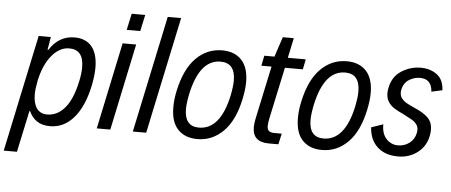

<svg xmlns="http://www.w3.org/2000/svg" viewBox="-80 -821 2654 1130"><g transform="rotate(5 1247.5 -256.0)"><path d="M121 -512H193L180 -436H185Q240 -522 333 -522Q400 -522 435 -479Q470 -436 470 -355Q470 -309 458 -250Q432 -124 373.5 -56.5Q315 11 234 11Q185 11 154.5 -10.5Q124 -32 109 -68L105 -66L53 178H-25ZM381 -263Q392 -311 392 -351Q392 -455 307 -455Q250 -455 204 -399.5Q158 -344 138 -250Q128 -200 128 -169Q128 -115 149 -85.5Q170 -56 210 -56Q270 -56 314 -107Q358 -158 381 -263Z M655 -690H735L714 -593H634ZM617 -512H697L589 0H509Z M868 -690H947L801 0H722Z M947 -163Q947 -212 958 -261Q986 -392 1051 -457Q1116 -522 1205 -522Q1278 -522 1319.5 -478Q1361 -434 1361 -348Q1361 -304 1349 -248Q1322 -119 1257 -54Q1192 11 1104 11Q1030 11 988.5 -33Q947 -77 947 -163ZM1277 -261Q1288 -316 1288 -350Q1288 -455 1201 -455Q1077 -455 1033 -248Q1022 -193 1022 -160Q1022 -57 1107 -57Q1233 -57 1277 -261Z M1429 -88Q1429 -111 1435 -138L1502 -452H1442L1454 -512H1514L1553 -630H1618L1593 -512H1699L1687 -452H1581L1516 -148Q1510 -120 1510 -102Q1510 -81 1520.5 -72.5Q1531 -64 1555 -64H1596L1582 0H1525Q1429 0 1429 -88Z M1683 -163Q1683 -212 1694 -261Q1722 -392 1787 -457Q1852 -522 1941 -522Q2014 -522 2055.5 -478Q2097 -434 2097 -348Q2097 -304 2085 -248Q2058 -119 1993 -54Q1928 11 1840 11Q1766 11 1724.5 -33Q1683 -77 1683 -163ZM2013 -261Q2024 -316 2024 -350Q2024 -455 1937 -455Q1813 -455 1769 -248Q1758 -193 1758 -160Q1758 -57 1843 -57Q1969 -57 2013 -261Z M2117 -147 2187 -171Q2186 -116 2214.5 -85.5Q2243 -55 2283 -55Q2321 -55 2350.5 -77Q2380 -99 2388 -138Q2390 -150 2390 -154Q2390 -175 2378.5 -189.5Q2367 -204 2354 -211.5Q2341 -219 2301 -240Q2266 -256 2245 -269Q2224 -282 2209.5 -303.5Q2195 -325 2195 -356Q2195 -369 2198 -384Q2210 -453 2263 -487.5Q2316 -522 2378 -522Q2434 -522 2473.5 -493Q2513 -464 2516 -401L2452 -387Q2447 -462 2379 -462Q2343 -462 2312.5 -442Q2282 -422 2274 -381Q2273 -376 2273 -367Q2273 -346 2284.5 -331.5Q2296 -317 2311.5 -308Q2327 -299 2360 -284Q2413 -262 2441 -235Q2469 -208 2469 -163Q2469 -148 2466 -131Q2455 -67 2405.5 -28.5Q2356 10 2289 10Q2213 10 2167.5 -31.5Q2122 -73 2117 -147Z"/></g></svg>

Font: Decalotype
Style: Italic
Weight: 400
Italic angle: -12°
Designer: Alfredo Marco Pradil
Foundry: Alfredo Marco Pradil
Version: Version 1.0